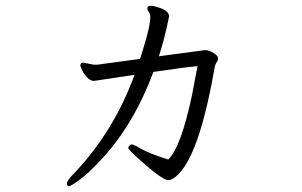

<svg xmlns="http://www.w3.org/2000/svg" viewBox="-20 -601 1040 662"><path d="M488 -572Q488 -581 499 -581Q510 -581 524 -576Q563 -565 563 -544Q563 -542 554 -502Q545 -462 528 -407L685 -428H689Q702 -428 717 -418Q732 -408 732 -400.5Q732 -393 727.5 -387Q723 -381 721 -373Q673 -97 607 -14Q580 20 560 20Q540 20 464 -48Q422 -85 422 -92Q422 -94 426 -98.5Q430 -103 435.5 -103Q441 -103 467.5 -87.5Q494 -72 560 -51Q604 -93 642 -273Q652 -324 661 -373Q616 -369 509 -353Q441 -171 330 -52Q286 -4 255 18.5Q224 41 217.5 41Q211 41 211 31Q211 21 237 -5Q373 -149 444 -343L304 -322Q292 -322 281 -333.5Q270 -345 263.5 -358Q257 -371 257 -375Q257 -385 267 -385L303 -378H316L463 -398Q505 -528 497 -551Q496 -556 492 -561.5Q488 -567 488 -572Z"/></svg>

Font: LXGW Bright TC
Style: Regular
Weight: 400
Designer: Christian Thalmann (Catharsis Fonts)
Foundry: LXGW / Christian Thalmann (Catharsis Fonts) / Fontworks Inc.
Version: Version 5.501